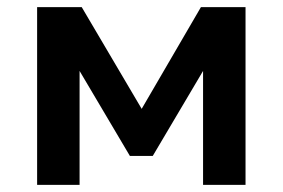

<svg xmlns="http://www.w3.org/2000/svg" viewBox="-20 -518 792 538"><path d="M84 0V-498H209L377 -213L543 -498H668V0H549V-326H553L408 -81H344L199 -326H203V0Z"/></svg>

Font: Nunito Sans 8pt
Style: Bold
Weight: 700
Version: Version 3.101;gftools[0.9.27]